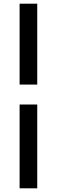

<svg xmlns="http://www.w3.org/2000/svg" viewBox="-20 -770 308 1040"><path d="M86.2 -311.9V-750H181.7V-311.9ZM86.2 250V-203.9H181.7V250Z"/></svg>

Font: Mada
Style: Regular
Weight: 400
Designer: Khaled Hosny
Version: Version 1.5